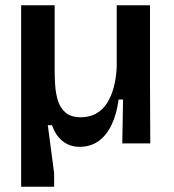

<svg xmlns="http://www.w3.org/2000/svg" viewBox="-20 -543 657 727"><path d="M60 164V-523H187V-273Q187 -249 189 -219Q191 -189 199.5 -161.5Q208 -134 228.5 -116.5Q249 -99 286 -99Q319 -99 344 -113Q369 -127 385.5 -153Q402 -179 411 -213.5Q420 -248 422 -289V-523H548V-218L549 0H443L446 -166H429Q422 -112 403 -71.5Q384 -31 353.5 -9Q323 13 281 13Q256 13 235.5 3Q215 -7 200.5 -25Q186 -43 177 -69H161L185 113V164Z"/></svg>

Font: Bricolage Grotesque 48pt Condensed ExtraBold SemiBold
Style: Regular
Weight: 600
Version: Version 1.000;gftools[0.9.30]